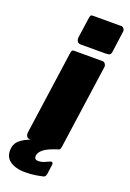

<svg xmlns="http://www.w3.org/2000/svg" viewBox="-221 -801 698 1034"><g transform="rotate(20 128.0 -283.5)"><path d="M207 -23Q205 -7 198.5 -3.5Q192 0 175 0H34Q19 0 13 -9Q7 -18 8 -31L76 -513Q78 -524 81 -527Q84 -530 93 -530H256Q264 -530 270 -521.5Q276 -513 275 -504ZM304 -715 288 -597Q286 -582 279 -578Q272 -574 255 -574H114Q99 -574 93.5 -583.5Q88 -593 89 -606L106 -725Q108 -736 111 -739Q114 -742 123 -742H286Q294 -742 300 -733.5Q306 -725 304 -715ZM-48 77Q-46 62 -37.5 48.5Q-29 35 -8 21Q13 7 54 -7L197 -3Q139 15 116 33Q93 51 91 71Q90 82 95 88Q100 94 111 94Q131 94 145.5 87.5Q160 81 174 75Q183 71 187.5 75.5Q192 80 190 90L183 142Q182 148 179 154Q176 160 170 162Q154 166 127 170.5Q100 175 67 175Q10 175 -22.5 150.5Q-55 126 -48 77Z"/></g></svg>

Font: Libre Franklin Black
Style: Italic
Weight: 900
Italic angle: -8°
Designer: Pablo Impallari, Rodrigo Fuenzalida, Nhung Nguyen
Foundry: Impallari Type
Version: Version 3.000